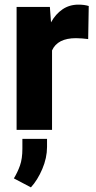

<svg xmlns="http://www.w3.org/2000/svg" viewBox="-20 -558 413 825"><path d="M361.3 -532.2 358.9 -390.1Q348.6 -391.6 333.3 -392.8Q317.9 -394 306.6 -394Q227.1 -394 203.6 -341.3V0H51.3V-528.3H194.3L199.2 -461.9Q218.8 -497.6 248.5 -517.8Q278.3 -538.1 316.9 -538.1Q342.3 -538.1 361.3 -532.2ZM182.1 38.6V73.2Q182.1 120.6 161.6 168.5Q141.1 216.3 112.8 247.1L39.6 208.5Q55.7 182.1 65.9 153.1Q76.2 124 76.2 81.1V38.6Z"/></svg>

Font: Vazirmatn RD UI ExtraBold
Style: Regular
Weight: 800
Designer: Saber Rastikerdar
Foundry: Saber Rastikerdar
Version: Version 33.003